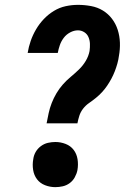

<svg xmlns="http://www.w3.org/2000/svg" viewBox="-20 -763 540 791"><path d="M172 -255Q176 -276 180.5 -297Q185 -318 193 -338.5Q201 -359 212.5 -378.5Q224 -398 239 -415Q254 -432 271.5 -446.5Q289 -461 305.5 -477Q322 -493 333.5 -512.5Q345 -532 349 -553Q351 -568 350.5 -582.5Q350 -597 344.5 -610Q339 -623 327 -630.5Q315 -638 301 -638Q285 -638 269 -629.5Q253 -621 242.5 -607Q232 -593 226.5 -577Q221 -561 218 -545H94Q98 -570 106.5 -594.5Q115 -619 128.5 -642Q142 -665 160.5 -684.5Q179 -704 202 -718Q225 -732 250.5 -737.5Q276 -743 301 -743Q328 -743 355 -738Q382 -733 404 -719.5Q426 -706 441.5 -685.5Q457 -665 465 -640Q473 -615 474 -587.5Q475 -560 470 -533Q468 -517 463.5 -501Q459 -485 453 -469.5Q447 -454 439 -439Q431 -424 421.5 -410Q412 -396 400.5 -383.5Q389 -371 375.5 -360Q362 -349 347.5 -339Q333 -329 322.5 -315.5Q312 -302 307 -286.5Q302 -271 299 -255ZM208 8Q186 8 165.5 0Q145 -8 132.5 -24.5Q120 -41 116.5 -63Q113 -85 117 -107Q119 -123 127 -137Q135 -151 148.5 -161Q162 -171 177.5 -174.5Q193 -178 208 -178Q230 -178 250.5 -170Q271 -162 283.5 -145.5Q296 -129 299.5 -107Q303 -85 299 -62Q296 -47 288 -32.5Q280 -18 267 -8.5Q254 1 238.5 4.5Q223 8 208 8Z"/></svg>

Font: Iosevka Slab Extrabold Oblique
Style: Regular
Weight: 800
Italic angle: -9°
Monospace: yes
Designer: Belleve Invis
Foundry: Belleve Invis
Version: Version 11.1.1; ttfautohint (v1.8.3)